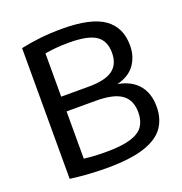

<svg xmlns="http://www.w3.org/2000/svg" viewBox="-134 -866 941 991"><g transform="rotate(-20 336.0 -370.5)"><path d="M287 7Q239.5 7 188.5 3.8Q137.5 0.5 86 -6.5V-724.5Q137 -735.5 193.5 -741.8Q250 -748 312 -748Q472 -748 543.2 -697.5Q614.5 -647 614.5 -547.5Q614.5 -487 582.8 -442.5Q551 -398 485 -382Q560 -368 597.8 -322Q635.5 -276 635.5 -204.5Q635.5 -136.5 601.8 -89.5Q568 -42.5 491.5 -17.8Q415 7 287 7ZM323 -668.5Q281.5 -668.5 249.8 -665.5Q218 -662.5 190 -657.5V-420H340Q432 -420 473 -450.2Q514 -480.5 514 -543.5Q514 -609.5 470.2 -639Q426.5 -668.5 323 -668.5ZM311.5 -72.5Q397.5 -72.5 446.8 -87.8Q496 -103 516.2 -133Q536.5 -163 536.5 -208Q536.5 -275.5 492.5 -307.2Q448.5 -339 353 -339H190V-79.5Q220 -75.5 248.8 -74Q277.5 -72.5 311.5 -72.5Z"/></g></svg>

Font: Encode Sans Semi Expanded Medium
Style: Regular
Weight: 500
Width: 6
Designer: Multiple Designers
Foundry: Impallari Type
Version: Version 3.000; ttfautohint (v1.8.3) -l 8 -r 50 -G 200 -x 14 